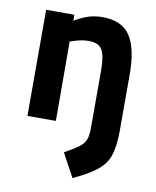

<svg xmlns="http://www.w3.org/2000/svg" viewBox="-85 -577 722 891"><g transform="rotate(10 276.0 -132.0)"><path d="M496 -271V0Q495 70 481 111Q467 152 430 182.5Q393 213 318 248L258 137Q307 110 327.5 93.5Q348 77 355 57.5Q362 38 362 0V-267Q362 -336 345.5 -364Q329 -392 282 -392Q262 -392 243.5 -388Q225 -384 195 -374L196 0H62V-500H195V-472Q233 -494 262.5 -503Q292 -512 326 -512Q418 -512 457 -453Q496 -394 496 -271Z"/></g></svg>

Font: Cairo
Style: Bold
Weight: 700
Designer: Mohamed Gaber
Foundry: Kief Type Foundry
Version: Version 2.100